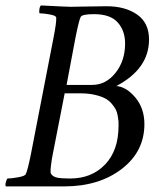

<svg xmlns="http://www.w3.org/2000/svg" viewBox="-27 -666 600 689"><path d="M211.9 -361.3H303.7Q353 -361.3 387.5 -404.5Q421.9 -447.8 421.9 -509.8Q421.9 -555.7 395.5 -585.4Q369.1 -615.2 310.5 -615.2Q268.1 -615.2 262.7 -605.5Q256.8 -595.2 244.1 -532.2ZM205.1 -331.1 162.1 -111.3Q158.7 -95.7 155.8 -71Q152.8 -46.4 156.2 -42Q163.6 -31.2 179.2 -28.3Q194.8 -25.4 224.6 -25.4Q301.8 -25.4 350.1 -75.7Q398.4 -126 398.4 -214.8Q398.4 -225.1 398.2 -230.7Q397.9 -236.3 395.5 -250.2Q393.1 -264.2 388.4 -273.2Q383.8 -282.2 373.5 -294.2Q363.3 -306.2 349.1 -313.5Q335 -320.8 312.3 -325.9Q289.6 -331.1 260.7 -331.1ZM226.6 -641.6Q241.7 -641.6 283.9 -642.6Q326.2 -643.6 355.5 -643.6Q422.4 -643.6 465.1 -613.8Q507.8 -584 507.8 -524.4Q507.8 -418.9 390.6 -357.4Q427.2 -354 459.2 -315.4Q491.2 -276.9 491.2 -220.7Q491.2 -122.1 409.7 -59.6Q328.1 2.9 203.1 2.9H-5.9Q-8.8 -1 -6.3 -11.2Q-3.9 -21.5 0 -25.4Q13.7 -25.4 38.1 -29.8Q62.5 -34.2 65.4 -41Q72.3 -54.7 84 -113.3L165 -530.3Q175.8 -585 174.8 -602.5Q174.8 -609.9 152.3 -614Q129.9 -618.2 115.2 -618.2Q112.8 -621.6 114.3 -632.3Q115.7 -643.1 120.1 -646.5Q212.9 -641.6 226.6 -641.6Z"/></svg>

Font: Crimson
Style: Italic
Weight: 400
Italic angle: -11°
Version: Version 0.8